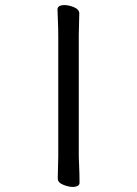

<svg xmlns="http://www.w3.org/2000/svg" viewBox="-20 -727 540 758"><path d="M210 -109V-586Q210 -615 208.5 -647.5Q207 -680 207 -690Q207 -700 217 -704Q224 -707 233 -707Q251 -707 271 -699Q293 -690 293 -674Q293 -666 292 -632Q291 -598 291 -586V-109Q291 -103 292 -83Q294 -41 294 -5Q294 4 284 8Q277 11 268 11Q251 11 231 3Q208 -6 208 -22Q208 -31 209 -66.5Q210 -102 210 -109Z"/></svg>

Font: Moon Stars Kai HW
Style: Bold
Weight: 700
Designer: GuiWonder
Version: Version 1.101